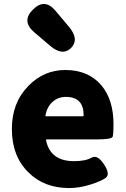

<svg xmlns="http://www.w3.org/2000/svg" viewBox="-20 -937 636 971"><path d="M330 14Q203 14 124 -65Q40 -147 40 -285Q40 -418 124 -503Q202 -583 310 -583Q428 -583 494 -504Q554 -431 554 -309Q554 -260 550 -246Q546 -232 469 -232H217Q212 -232 213 -227Q235 -122 354 -122Q413 -122 442.5 -139.5Q472 -157 506 -106Q539 -55 514.5 -37.5Q490 -20 435.5 -3Q381 14 330 14ZM210 -354Q209 -349 214 -349H398Q403 -349 403 -354Q403 -447 313 -447Q274 -447 246 -422Q218 -397 210 -354ZM339 -694Q296 -652 234 -705L153 -774Q87 -830 147 -889Q206 -948 261 -882L330 -800Q382 -737 339 -694Z"/></svg>

Font: Resource Han Rounded KR Heavy
Style: Regular
Weight: 900
Designer: Cyano Hao (round all glyphs); Ryoko NISHIZUKA 西塚涼子 (kana, bopomofo & ideographs); Paul D. Hunt (Latin, Greek & Cyrillic)
Foundry: Cyano Hao
Version: 0.990